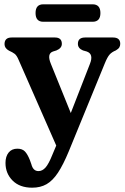

<svg xmlns="http://www.w3.org/2000/svg" viewBox="-20 -632 578 891"><path d="M223.5 85 241 43.5 66 -355Q57.5 -375 48 -382.2Q38.5 -389.5 21.5 -397Q1 -408.5 1 -427Q1 -458 34 -458H235Q267 -458 267 -428.5Q267 -408.5 242 -398L226 -393Q196.5 -383 216 -336L308.5 -107.5L397.5 -336Q415.5 -381.5 382.5 -393L365 -398Q341.5 -407.5 341.5 -428.5Q341.5 -458 375 -458H504.5Q538 -458 538 -428.5Q538 -419.5 533.8 -412.2Q529.5 -405 517.5 -398Q499 -390.5 488.8 -379Q478.5 -367.5 467 -339.5L299.5 69.5Q273.5 132.5 249 169.5Q224.5 206.5 196 222.8Q167.5 239 129.5 239Q71.5 239 38.5 206Q5.5 173 5.5 124Q5.5 94 20 76Q34.5 58 60.5 58Q83.5 58 95.8 71Q108 84 118.5 110.5L125.5 130Q133.5 162 158.5 162Q176.5 162 191.2 145.5Q206 129 223.5 85ZM145 -571.5Q145 -612 181 -612H409.5Q446 -612 446 -571.5Q446 -531 409.5 -531H181Q145 -531 145 -571.5Z"/></svg>

Font: Fraunces 72pt SuperSoft SemiBold
Style: Regular
Weight: 600
Version: Version 1.000;[b76b70a41]